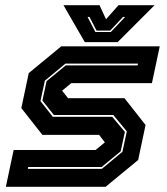

<svg xmlns="http://www.w3.org/2000/svg" viewBox="-20 -718 642 738"><path d="M2.5 0 32.5 -141.5H347.5L384.5 -172L384 -169.5L361 -199.5H143L62 -302.5L90.5 -437L215.5 -540H594L564 -398.5H254L217 -368L217.5 -371L241.5 -340.5H458.5L539.5 -237.5L511 -103L386 0ZM87 -69H371.5L450.5 -134.5L467.5 -213L415.5 -276H187L143 -331.5L159 -406L232.5 -466.5H509L510.5 -473.5H231.5L152.5 -408L135.5 -329.5L183 -269H411.5L460 -211L444 -136.5L370.5 -76H88.5ZM306 -556 224 -698H362.5L387.5 -644L435.5 -698H574L432 -556ZM346.5 -595H406L461 -653H453L403.5 -600.5H351L324 -653H316.5Z"/></svg>

Font: Tourney Thin ExtraBold
Style: Italic
Weight: 800
Italic angle: -12°
Version: Version 1.015